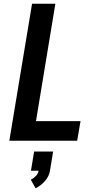

<svg xmlns="http://www.w3.org/2000/svg" viewBox="-20 -755 540 1030"><path d="M30 0 152 -735H277L173 -105H412L394 0ZM171 255 145 209Q160 202 172.5 189Q185 176 187 161H146L163 58H265L248 161Q246 175 239 189.5Q232 204 221.5 216Q211 228 198 238Q185 248 171 255Z"/></svg>

Font: Iosevka SS04 Extrabold
Style: Italic
Weight: 800
Italic angle: -9°
Monospace: yes
Designer: Belleve Invis
Foundry: Belleve Invis
Version: Version 19.0.0; ttfautohint (v1.8.4)